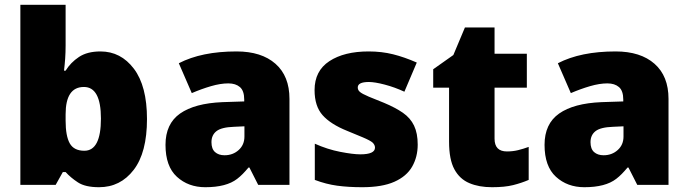

<svg xmlns="http://www.w3.org/2000/svg" viewBox="-20 -780 2904 810"><path d="M65.9 0V-759.8H256.8V-587.9Q256.8 -559.1 254.9 -532Q252.9 -504.9 250 -481.9H256.8Q277.8 -516.1 313 -539.6Q348.1 -563 403.8 -563Q489.7 -563 544.9 -490Q600.1 -417 600.1 -277.8Q600.1 -136.2 543.9 -63.2Q487.8 9.8 397.9 9.8Q339.8 9.8 308.8 -10.5Q277.8 -30.8 256.8 -54.2H245.1L214.8 0ZM334 -413.1Q256.8 -413.1 256.8 -297.9V-271Q256.8 -206.1 274.4 -175Q292 -144 335.9 -144Q405.8 -144 405.8 -279.8Q405.8 -413.1 334 -413.1Z M978 -563Q1083 -563 1142.1 -511Q1201.2 -459 1201.2 -362.8V0H1069.3L1032.2 -73.2H1028.3Q1016.1 -58.6 1004.4 -46.6Q992.7 -34.7 980.5 -25.4Q935.1 9.8 846.2 9.8Q774.4 9.8 726.3 -34.2Q678.2 -78.1 678.2 -168.9Q678.2 -257.8 739.7 -301Q801.3 -344.2 918.5 -349.1L1010.3 -352.1V-359.9Q1010.3 -397 992.2 -412.6Q974.1 -428.2 943.4 -428.2Q910.2 -428.2 870.1 -416.5Q830.1 -404.8 789.1 -387.2L734.4 -513.2Q830.6 -563 978 -563ZM1011.2 -204.1V-247.1L967.3 -245.1Q914.1 -243.2 893.1 -226.6Q872.1 -210 872.1 -180.2Q872.1 -151.9 887.2 -138.4Q902.3 -125 927.2 -125Q962.4 -125 986.8 -147Q1011.2 -168.9 1011.2 -204.1Z M1742.2 -169.9Q1742.2 -118.2 1718.8 -77.1Q1695.3 -36.1 1643.8 -13.2Q1592.3 9.8 1508.3 9.8Q1449.2 9.8 1402.6 3.4Q1356 -2.9 1308.1 -21V-173.8Q1361.3 -149.9 1415.3 -139.4Q1469.2 -128.9 1500 -128.9Q1562 -128.9 1562 -157.2Q1562 -168.5 1552.2 -178.2Q1542.5 -187 1511 -200.4Q1479.5 -213.9 1444.3 -228Q1375 -255.9 1341.1 -293.9Q1307.1 -332 1307.1 -399.9Q1307.1 -481 1369.6 -522Q1432.1 -563 1535.2 -563Q1590.3 -563 1638.2 -551Q1686 -539.1 1738.3 -516.1L1686 -393.1Q1645 -412.1 1603 -423.1Q1561 -434.1 1536.1 -434.1Q1489.3 -434.1 1489.3 -411.1Q1489.3 -399.9 1498 -392.6Q1506.3 -384.8 1536.1 -372.1Q1565.9 -359.4 1600.1 -346.2Q1647.9 -326.2 1679.7 -304.2Q1711.4 -282.2 1726.8 -250Q1742.2 -217.8 1742.2 -169.9Z M2118.7 -141.1Q2143.6 -141.1 2165.5 -146.5Q2187.5 -151.9 2210.4 -160.2V-21Q2179.7 -7.8 2144.5 1Q2109.4 9.8 2055.7 9.8Q2000.5 9.8 1960.4 -7.3Q1919.4 -24.4 1897 -65.7Q1874.5 -106.9 1874.5 -182.1V-410.2H1807.6V-487.8L1892.6 -547.9L1941.4 -664.1H2066.4V-553.2H2202.6V-410.2H2066.4V-194.8Q2066.4 -141.1 2118.7 -141.1Z M2577.1 -563Q2682.1 -563 2741.2 -511Q2800.3 -459 2800.3 -362.8V0H2668.5L2631.3 -73.2H2627.4Q2615.2 -58.6 2603.5 -46.6Q2591.8 -34.7 2579.6 -25.4Q2534.2 9.8 2445.3 9.8Q2373.5 9.8 2325.4 -34.2Q2277.3 -78.1 2277.3 -168.9Q2277.3 -257.8 2338.9 -301Q2400.4 -344.2 2517.6 -349.1L2609.4 -352.1V-359.9Q2609.4 -397 2591.3 -412.6Q2573.2 -428.2 2542.5 -428.2Q2509.3 -428.2 2469.2 -416.5Q2429.2 -404.8 2388.2 -387.2L2333.5 -513.2Q2429.7 -563 2577.1 -563ZM2610.4 -204.1V-247.1L2566.4 -245.1Q2513.2 -243.2 2492.2 -226.6Q2471.2 -210 2471.2 -180.2Q2471.2 -151.9 2486.3 -138.4Q2501.5 -125 2526.4 -125Q2561.5 -125 2585.9 -147Q2610.4 -168.9 2610.4 -204.1Z"/></svg>

Font: Nokora Black
Style: Regular
Weight: 900
Designer: Danh Hong
Version: Version 8.000; ttfautohint (v1.8.3)